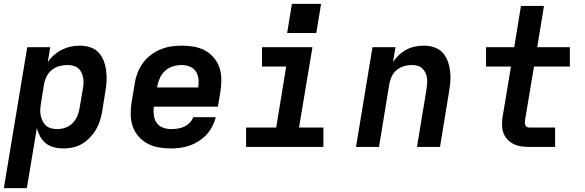

<svg xmlns="http://www.w3.org/2000/svg" viewBox="-31 -766 3051 1001"><path d="M-11 215 111 -520H231L218 -442Q232 -463 251 -479.5Q270 -496 292 -507Q314 -518 337.5 -523Q361 -528 384 -528Q412 -528 438 -520Q464 -512 482 -493Q500 -474 509.5 -449.5Q519 -425 522.5 -398Q526 -371 524.5 -343Q523 -315 518 -287L502 -187Q498 -163 490.5 -138.5Q483 -114 470 -91.5Q457 -69 438.5 -49.5Q420 -30 397.5 -16.5Q375 -3 350 2.5Q325 8 301 8Q275 8 251 2Q227 -4 208.5 -18.5Q190 -33 178.5 -54Q167 -75 161 -98L109 215ZM268 -93Q289 -93 310.5 -100.5Q332 -108 348 -124.5Q364 -141 372.5 -161.5Q381 -182 384 -203L401 -303Q404 -319 404.5 -334Q405 -349 402 -363Q399 -377 392.5 -390Q386 -403 375 -411.5Q364 -420 349.5 -423.5Q335 -427 320 -427Q300 -427 279 -421.5Q258 -416 240.5 -402.5Q223 -389 213 -369.5Q203 -350 199 -330L183 -230Q180 -213 179 -197Q178 -181 181 -165Q184 -149 191 -135Q198 -121 209 -111Q220 -101 236 -97Q252 -93 268 -93Z M861 8Q828 8 796.5 2.5Q765 -3 738 -17.5Q711 -32 691 -55Q671 -78 661 -107Q651 -136 650.5 -168Q650 -200 655 -233L672 -333Q676 -360 686.5 -387Q697 -414 714.5 -438Q732 -462 756 -480Q780 -498 807 -509Q834 -520 861.5 -524Q889 -528 917 -528Q949 -528 980.5 -522.5Q1012 -517 1038.5 -502.5Q1065 -488 1084.5 -464.5Q1104 -441 1113.5 -412Q1123 -383 1123 -351Q1123 -319 1118 -287L1105 -210H771Q768 -187 771 -165Q774 -143 785.5 -126Q797 -109 817.5 -101Q838 -93 861 -93Q877 -93 894.5 -95.5Q912 -98 928 -105Q944 -112 957.5 -125.5Q971 -139 976 -155H1094Q1088 -131 1076 -107.5Q1064 -84 1046 -64.5Q1028 -45 1005.5 -30.5Q983 -16 959 -7.5Q935 1 910 4.5Q885 8 861 8ZM788 -310H1002Q1006 -333 1003.5 -355Q1001 -377 989.5 -394Q978 -411 958 -419Q938 -427 916 -427Q894 -427 871 -420Q848 -413 830.5 -397.5Q813 -382 803 -360.5Q793 -339 789 -317Z M1252 0V-101H1409L1461 -419H1335V-520H1598L1528 -101H1655V0ZM1618 -594H1466L1491 -746H1643Z M1825 0 1911 -520H2031L2018 -443Q2032 -463 2050 -480Q2068 -497 2089.5 -508Q2111 -519 2134 -523.5Q2157 -528 2179 -528Q2207 -528 2232.5 -519.5Q2258 -511 2275.5 -492.5Q2293 -474 2302.5 -449Q2312 -424 2315.5 -397Q2319 -370 2317 -342.5Q2315 -315 2310 -287L2263 0H2143L2193 -303Q2195 -318 2196 -333Q2197 -348 2194.5 -362.5Q2192 -377 2185.5 -389.5Q2179 -402 2168.5 -411Q2158 -420 2144 -423.5Q2130 -427 2115 -427Q2095 -427 2075 -421Q2055 -415 2038 -401.5Q2021 -388 2012 -369Q2003 -350 1999 -330L1945 0Z M2729 0Q2707 0 2686 -3Q2665 -6 2647 -15Q2629 -24 2615 -38.5Q2601 -53 2594 -72Q2587 -91 2586.5 -112Q2586 -133 2589 -155L2633 -419H2503V-520H2650L2685 -735H2805L2770 -520H2940V-419H2753L2706 -138Q2705 -132 2705.5 -125Q2706 -118 2708.5 -112.5Q2711 -107 2716.5 -104Q2722 -101 2729 -101H2863V0Z"/></svg>

Font: Iosevka SS04 Extended Oblique
Style: Bold
Weight: 700
Width: 7
Italic angle: -9°
Monospace: yes
Designer: Belleve Invis
Foundry: Belleve Invis
Version: Version 19.0.0; ttfautohint (v1.8.4)